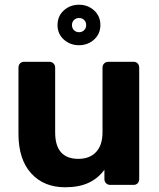

<svg xmlns="http://www.w3.org/2000/svg" viewBox="-20 -781 671 811"><path d="M314 -590Q276 -590 249.5 -614Q223 -638 223 -675Q223 -713 249.5 -737Q276 -761 314 -761Q351 -761 377.5 -737Q404 -713 404 -675Q404 -638 377.5 -614Q351 -590 314 -590ZM314 -645Q327 -645 335.5 -653.5Q344 -662 344 -675Q344 -688 335.5 -696.5Q327 -705 314 -705Q301 -705 292.5 -696.5Q284 -688 284 -675Q284 -662 292.5 -653.5Q301 -645 314 -645ZM255 10Q165 10 111.5 -49Q58 -108 58 -216V-495Q58 -506 64.5 -513Q71 -520 82 -520H188Q199 -520 206 -513Q213 -506 213 -495V-222Q213 -110 311 -110Q359 -110 386 -139Q413 -168 413 -222V-495Q413 -506 420 -513Q427 -520 438 -520H544Q555 -520 561.5 -513Q568 -506 568 -495V-25Q568 -14 561.5 -7Q555 0 544 0H446Q435 0 428 -7Q421 -14 421 -25V-64Q395 -28 354.5 -9Q314 10 255 10Z"/></svg>

Font: Fz Rubik SemBd
Style: Regular
Weight: 600
Designer: Hubert and Fischer
Foundry: Hubert and Fischer
Version: Vit hóa bi FontZin.com